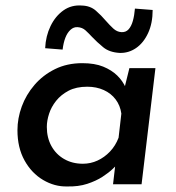

<svg xmlns="http://www.w3.org/2000/svg" viewBox="-20 -665 635 693"><path d="M222 8Q177 9 135.5 -15.5Q94 -40 68.5 -86Q43 -132 43 -195Q43 -238 58.5 -280.5Q74 -323 104.5 -358.5Q135 -394 178.5 -415.5Q222 -437 277 -437Q322 -437 352.5 -424.5Q383 -412 403 -392.5Q423 -373 434 -348L425 -330L447 -419H541L491 0H388L400 -103L408 -77Q402 -70 387.5 -56Q373 -42 350 -27Q327 -12 295 -1.5Q263 9 222 8ZM279 -74Q307 -74 332 -85.5Q357 -97 377 -118Q397 -139 408 -168L418 -255Q414 -284 397.5 -306Q381 -328 354.5 -340Q328 -352 295 -352Q255 -352 227.5 -337.5Q200 -323 182.5 -301Q165 -279 157 -254Q149 -229 149 -207Q149 -168 165.5 -138Q182 -108 211.5 -91Q241 -74 279 -74ZM412 -474Q375 -476 352.5 -494.5Q330 -513 312 -532Q300 -545 288.5 -555.5Q277 -566 260 -567Q246 -568 234.5 -557.5Q223 -547 216 -529Q209 -511 206 -486L143 -491Q145 -535 162.5 -571Q180 -607 209 -627.5Q238 -648 276 -645Q306 -644 326 -626.5Q346 -609 362 -590Q376 -574 389 -562Q402 -550 418 -549Q434 -548 444 -559Q454 -570 459.5 -589.5Q465 -609 467 -634L531 -629Q531 -581 514.5 -545.5Q498 -510 471 -491.5Q444 -473 412 -474Z"/></svg>

Font: Josefin Sans Medium
Style: Italic
Weight: 500
Italic angle: -7°
Designer: Santiago Orozco
Foundry: Typemade
Version: Version 2.000